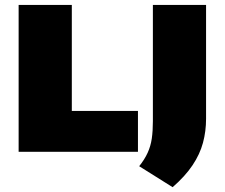

<svg xmlns="http://www.w3.org/2000/svg" viewBox="-20 -615 910 778"><path d="M55.5 0V-595H271V-165.5H539V0ZM679.5 143.5 544 58.5Q566 31 578.2 4.2Q590.5 -22.5 595 -53.2Q599.5 -84 599.5 -124V-595H815V-134Q815 -83 802.5 -36.5Q790 10 760.2 54.5Q730.5 99 679.5 143.5Z"/></svg>

Font: Encode Sans SC Condensed Thin Black
Style: Regular
Weight: 900
Version: Version 3.002